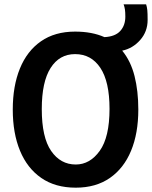

<svg xmlns="http://www.w3.org/2000/svg" viewBox="-20 -855 702 887"><path d="M330 12Q235.5 12 170.8 -32.8Q106 -77.5 72.5 -158.5Q39 -239.5 39 -349Q39 -457.5 72 -538.5Q105 -619.5 169.2 -664.2Q233.5 -709 327 -709Q405 -709 462.5 -683.5Q512 -686 535.5 -711.8Q559 -737.5 559 -778Q559 -798.5 557.2 -810.8Q555.5 -823 551 -835H655Q659 -823 660.5 -808.5Q662 -794 662 -763Q662 -709 627.5 -670Q593 -631 544.5 -621Q584 -573 601.5 -503.8Q619 -434.5 619 -349Q619 -239.5 585.5 -158.5Q552 -77.5 487.5 -32.8Q423 12 330 12ZM330 -95Q395.5 -95 440.8 -158.2Q486 -221.5 486 -352Q486 -477.5 443.8 -541.2Q401.5 -605 327 -605Q254.5 -605 213.8 -541Q173 -477 173 -351Q173 -220.5 216.2 -157.8Q259.5 -95 330 -95Z"/></svg>

Font: Alatsi
Style: Regular
Weight: 400
Designer: Spyros Zevelakis, Eben Sorkin
Foundry: www.sorkintype.com
Version: Version 1.008; ttfautohint (v1.8.4.7-5d5b)